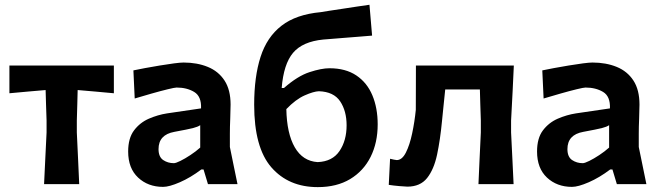

<svg xmlns="http://www.w3.org/2000/svg" viewBox="-20 -773 2758 806"><path d="M165 0Q167.5 -54 170 -104.5Q172.5 -155 175.5 -217V-267Q174 -305 173.2 -336Q172.5 -367 171.5 -395Q134.5 -392 96 -388.5Q57.5 -385 19.5 -381.5V-498H458V-381.5Q420 -385 381.5 -388.5Q343 -392 306 -395Q305.5 -367 304.5 -336Q303.5 -305 302.5 -267V-217Q305.5 -155 307.8 -104.5Q310 -54 312.5 0Z M664.5 11.5Q601.5 11.5 559.8 -27.5Q518 -66.5 518 -137Q518 -193 542.8 -225.8Q567.5 -258.5 605 -274.8Q642.5 -291 681 -297L824 -318Q826 -368.5 795.2 -387Q764.5 -405.5 721.5 -405.5Q713.5 -405.5 683.8 -398.2Q654 -391 616.2 -380.2Q578.5 -369.5 545.5 -359.5L540 -477.5Q558 -481.5 588 -487Q618 -492.5 650.8 -498Q683.5 -503.5 710.8 -507Q738 -510.5 750.5 -510.5Q807.5 -510.5 852.2 -492.2Q897 -474 922.5 -435Q948 -396 948 -334Q948 -309.5 946.5 -275Q945 -240.5 945 -211V-156Q952.5 -119.5 960.2 -81.5Q968 -43.5 977 0H853L834.5 -61.5H825Q780 -27.5 735.2 -8Q690.5 11.5 664.5 11.5ZM710 -88Q718 -88 737.2 -97.5Q756.5 -107 779.2 -122Q802 -137 820.5 -153.5V-247.5Q810.5 -240.5 789.8 -235.2Q769 -230 712 -219.5Q645.5 -207.5 645.5 -147Q645.5 -114.5 665 -101.2Q684.5 -88 710 -88Z M1314 12.5Q1191.5 12.5 1119.2 -70.5Q1047 -153.5 1047 -333.5Q1047 -451 1073.8 -534.2Q1100.5 -617.5 1161.8 -665Q1223 -712.5 1326.5 -722Q1337.5 -724 1362.5 -727.8Q1387.5 -731.5 1418.2 -736.2Q1449 -741 1479.2 -745.5Q1509.5 -750 1531 -753L1542 -623.5Q1519 -621.5 1487.2 -619Q1455.5 -616.5 1423.8 -614Q1392 -611.5 1368.2 -609.5Q1344.5 -607.5 1337 -607Q1250 -598.5 1210.2 -551.2Q1170.5 -504 1162.5 -403.5H1172Q1229.5 -454 1279.5 -470.2Q1329.5 -486.5 1363 -486.5Q1431 -486.5 1476 -456.2Q1521 -426 1543.2 -372.8Q1565.5 -319.5 1565.5 -251Q1565.5 -174 1535.8 -114.5Q1506 -55 1449.8 -21.2Q1393.5 12.5 1314 12.5ZM1318.5 -390Q1296 -389 1258.8 -372.5Q1221.5 -356 1182 -315Q1184 -212.5 1217.5 -154.5Q1251 -96.5 1313.5 -92.5Q1375.5 -95 1405.2 -139Q1435 -183 1435 -247Q1435 -307 1408 -347.5Q1381 -388 1318.5 -390Z M1690 10.5Q1681.5 10.5 1656.2 8.2Q1631 6 1612 3L1617.5 -106.5Q1625.5 -104.5 1634 -102.8Q1642.5 -101 1645.5 -101Q1668 -101 1684 -132.8Q1700 -164.5 1710.2 -213Q1720.5 -261.5 1725.5 -311.5Q1725.5 -359.5 1725.8 -406.8Q1726 -454 1726 -498H2137Q2134.5 -444 2132 -391.2Q2129.5 -338.5 2125.5 -267V-217Q2128.5 -155 2131 -104.8Q2133.5 -54.5 2136 0H1988.5Q1991 -54.5 1993.2 -104.8Q1995.5 -155 1998.5 -217V-267Q1997 -305.5 1996.2 -337Q1995.5 -368.5 1994.5 -397.5H1849Q1845.5 -363.5 1842 -329.5Q1838.5 -295.5 1835.5 -265Q1828 -186 1814.8 -123.8Q1801.5 -61.5 1772.8 -25.5Q1744 10.5 1690 10.5Z M2381 11.5Q2318 11.5 2276.2 -27.5Q2234.5 -66.5 2234.5 -137Q2234.5 -193 2259.2 -225.8Q2284 -258.5 2321.5 -274.8Q2359 -291 2397.5 -297L2540.5 -318Q2542.5 -368.5 2511.8 -387Q2481 -405.5 2438 -405.5Q2430 -405.5 2400.2 -398.2Q2370.5 -391 2332.8 -380.2Q2295 -369.5 2262 -359.5L2256.5 -477.5Q2274.5 -481.5 2304.5 -487Q2334.5 -492.5 2367.2 -498Q2400 -503.5 2427.2 -507Q2454.5 -510.5 2467 -510.5Q2524 -510.5 2568.8 -492.2Q2613.5 -474 2639 -435Q2664.5 -396 2664.5 -334Q2664.5 -309.5 2663 -275Q2661.5 -240.5 2661.5 -211V-156Q2669 -119.5 2676.8 -81.5Q2684.5 -43.5 2693.5 0H2569.5L2551 -61.5H2541.5Q2496.5 -27.5 2451.8 -8Q2407 11.5 2381 11.5ZM2426.5 -88Q2434.5 -88 2453.8 -97.5Q2473 -107 2495.8 -122Q2518.5 -137 2537 -153.5V-247.5Q2527 -240.5 2506.2 -235.2Q2485.5 -230 2428.5 -219.5Q2362 -207.5 2362 -147Q2362 -114.5 2381.5 -101.2Q2401 -88 2426.5 -88Z"/></svg>

Font: Commissioner Loud SemiBold
Style: Regular
Weight: 600
Designer: Kostas Bartsokas
Foundry: Kostas Bartsokas
Version: Version 1.000; ttfautohint (v1.8.3)